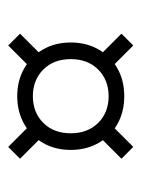

<svg xmlns="http://www.w3.org/2000/svg" viewBox="43 -458 352 479"><g transform="rotate(90 219.5 -218.0)"><path d="M93 -374 142 -325 112.5 -295.5 63.5 -344.5ZM63.5 -91.5 111 -139 140.5 -109.5 93 -62ZM219.5 -351.5Q258.5 -351.5 288.8 -334.5Q319 -317.5 336.2 -287.2Q353.5 -257 353.5 -218Q353.5 -179 336.2 -149Q319 -119 288.8 -101.8Q258.5 -84.5 219.5 -84.5Q180.5 -84.5 150.2 -101.8Q120 -119 102.8 -149Q85.5 -179 85.5 -218Q85.5 -257 102.8 -287.2Q120 -317.5 150.2 -334.5Q180.5 -351.5 219.5 -351.5ZM219.5 -123.5Q260 -123.5 286 -149.5Q312 -175.5 312 -218Q312 -260.5 286 -286.5Q260 -312.5 219.5 -312.5Q179 -312.5 153 -286.5Q127 -260.5 127 -218Q127 -175.5 153 -149.5Q179 -123.5 219.5 -123.5ZM375.5 -344.5 326.5 -295.5 297 -325 346 -374ZM375.5 -91.5 346 -62 298.5 -109.5 328 -139Z"/></g></svg>

Font: Newsreader 16pt
Style: Regular
Weight: 400
Designer: Hugues Gentile
Foundry: Production Type
Version: Version 1.003